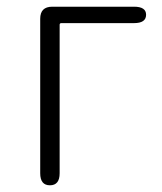

<svg xmlns="http://www.w3.org/2000/svg" viewBox="-20 -553 484 573"><path d="M129 0Q100 0 100 -36V-497Q100 -533 136 -533H380Q416 -533 416 -509Q416 -484 380 -484H163Q158 -484 158 -479V-36Q158 0 129 0Z"/></svg>

Font: Resource Han Rounded JP Light
Style: Regular
Weight: 300
Designer: Cyano Hao (round all glyphs); Ryoko NISHIZUKA 西塚涼子 (kana, bopomofo & ideographs); Paul D. Hunt (Latin, Greek & Cyrillic)
Foundry: Cyano Hao
Version: 0.990